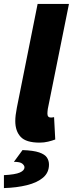

<svg xmlns="http://www.w3.org/2000/svg" viewBox="-44 -716 372 980"><path d="M158 12Q89 12 61.5 -17.5Q34 -47 34 -98Q34 -113 36 -129Q38 -145 42 -166L148 -696H308L200 -160Q199 -151 198.5 -146.5Q198 -142 198 -136Q198 -116 216 -116Q219 -116 222.5 -116.5Q226 -117 232 -118L238 -4Q222 2 201.5 7Q181 12 158 12ZM-24 244V178Q34 175 57.5 164.5Q81 154 81 138Q81 129 70 119.5Q59 110 27 110L71 50Q127 52 156 62Q185 72 195.5 88Q206 104 206 124Q206 165 176 190.5Q146 216 94 229Q42 242 -24 244Z"/></svg>

Font: Source Sans 3 Black
Style: Italic
Weight: 900
Italic angle: -11°
Designer: Paul D. Hunt
Foundry: Adobe
Version: Version 3.052;hotconv 1.1.0;makeotfexe 2.6.0